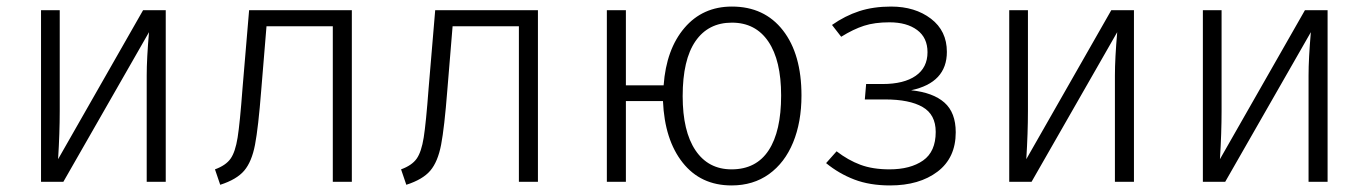

<svg xmlns="http://www.w3.org/2000/svg" viewBox="-20 -554 4170 585"><path d="M485 0H427V-324Q427 -376 434 -456L173 0H105V-523H162V-216Q162 -149 157 -69L416 -523H485Z M1052 -523V0H994V-474H792L776 -280Q767 -165 757 -113Q747 -61 724 -34Q701 -7 651 9L635 -38Q668 -50 682.5 -70.5Q697 -91 704 -135Q711 -179 719 -286L739 -523Z M1619 -523V0H1561V-474H1359L1343 -280Q1334 -165 1324 -113Q1314 -61 1291 -34Q1268 -7 1218 9L1202 -38Q1235 -50 1249.5 -70.5Q1264 -91 1271 -135Q1278 -179 1286 -286L1306 -523Z M2422 -263Q2422 -182 2396.5 -120Q2371 -58 2323 -23.5Q2275 11 2209 11Q2115 11 2060 -58.5Q2005 -128 2000 -246H1887V0H1829V-523H1887V-294H2002Q2010 -404 2065.5 -469Q2121 -534 2210 -534Q2309 -534 2365.5 -461.5Q2422 -389 2422 -263ZM2360 -263Q2360 -370 2321 -427.5Q2282 -485 2210 -485Q2138 -485 2099 -428.5Q2060 -372 2060 -261Q2060 -154 2099 -96Q2138 -38 2209 -38Q2284 -38 2322 -96Q2360 -154 2360 -263Z M2865 -396Q2865 -302 2756 -279Q2823 -272 2857.5 -241.5Q2892 -211 2892 -151Q2892 -73 2836.5 -31Q2781 11 2692 11Q2630 11 2583 -7Q2536 -25 2497 -57L2529 -93Q2564 -66 2601.5 -52Q2639 -38 2690 -38Q2754 -38 2792.5 -65Q2831 -92 2831 -152Q2831 -205 2791 -228Q2751 -251 2677 -251H2615L2619 -298H2669Q2734 -298 2770 -323Q2806 -348 2806 -395Q2806 -439 2774.5 -462.5Q2743 -486 2690 -486Q2645 -486 2612.5 -475.5Q2580 -465 2543 -442L2515 -478Q2555 -506 2598 -520Q2641 -534 2695 -534Q2768 -534 2816.5 -497Q2865 -460 2865 -396Z M3435 0H3377V-324Q3377 -376 3384 -456L3123 0H3055V-523H3112V-216Q3112 -149 3107 -69L3366 -523H3435Z M4025 0H3967V-324Q3967 -376 3974 -456L3713 0H3645V-523H3702V-216Q3702 -149 3697 -69L3956 -523H4025Z"/></svg>

Font: Fira Sans Light
Style: Regular
Weight: 300
Designer: bBox Type GmbH & Carrois Corporate GbR & Edenspiekermann AG
Foundry: bBox Type GmbH & Carrois Corporate GbR & Edenspiekermann AG
Version: Version 4.301